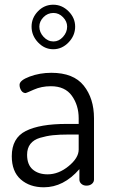

<svg xmlns="http://www.w3.org/2000/svg" viewBox="-20 -788 478 815"><path d="M30 -125Q30 -202 89.5 -232Q149 -262 263 -262H314V-286Q314 -341 285 -381.5Q256 -422 196 -422Q156 -422 123.5 -407.5Q91 -393 89 -393Q77 -393 70 -404Q63 -415 63 -428Q63 -447 106 -463Q149 -479 198 -479Q292 -479 335.5 -424.5Q379 -370 379 -286V-26Q379 -15 370 -7.5Q361 0 347 0Q334 0 325.5 -7.5Q317 -15 317 -26V-70Q250 7 166 7Q106 7 68 -26.5Q30 -60 30 -125ZM95 -131Q95 -89 119 -68.5Q143 -48 182 -48Q229 -48 271.5 -83Q314 -118 314 -153V-217H272Q232 -217 204.5 -214Q177 -211 150 -203Q123 -195 109 -177Q95 -159 95 -131ZM114 -675Q114 -712 141 -740Q168 -768 206 -768Q243 -768 271 -740Q299 -712 299 -675Q299 -637 271 -608Q243 -579 206 -579Q169 -579 141.5 -608Q114 -637 114 -675ZM147 -675Q147 -651 165 -631.5Q183 -612 207 -612Q230 -612 247.5 -631.5Q265 -651 265 -675Q265 -697 247.5 -715Q230 -733 207 -733Q182 -733 164.5 -715Q147 -697 147 -675Z"/></svg>

Font: Terminal Dosis
Style: Regular
Weight: 400
Designer: Edgar Tolentino, Pablo Impallari, Igino Marini
Foundry: Edgar Tolentino, Pablo Impallari, Igino Marini
Version: Version 1.007